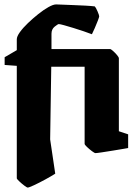

<svg xmlns="http://www.w3.org/2000/svg" viewBox="-20 -681 615 869"><path d="M1 -387V-422L56 -454V-503Q56 -516 70 -535.5Q84 -555 106.5 -576.5Q129 -598 153.5 -617.5Q178 -637 199.5 -649Q221 -661 234 -661Q239 -661 261 -660Q283 -659 311.5 -658Q340 -657 367 -655.5Q394 -654 409 -652Q414 -647 421.5 -629.5Q429 -612 429 -607Q429 -604 423 -588Q417 -572 409 -554Q401 -536 396 -526Q381 -532 358.5 -539.5Q336 -547 312 -554.5Q288 -562 269.5 -567Q251 -572 246 -572Q242 -572 227.5 -560.5Q213 -549 213 -528V-459H478Q482 -459 491.5 -450.5Q501 -442 509.5 -432Q518 -422 518 -417V-87L560 -73V-11Q560 -11 540 -7.5Q520 -4 492 0.5Q464 5 441 8.5Q418 12 412 12Q408 12 396 3Q384 -6 373.5 -16Q363 -26 363 -30V-379H212L207 -50L230 105Q213 116 185.5 131Q158 146 134.5 157Q111 168 105 168Q102 168 90 159Q78 150 67 139.5Q56 129 56 126V-383Z"/></svg>

Font: Grenze Gotisch Black
Style: Regular
Weight: 900
Designer: Renata Polastri
Foundry: Omnibus-Type
Version: Version 1.001